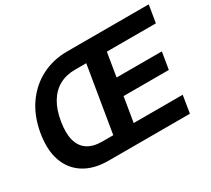

<svg xmlns="http://www.w3.org/2000/svg" viewBox="-139 -969 1329 1211"><g transform="rotate(-30 525.5 -364.0)"><path d="M338.9 0Q234.9 0 164.3 -43.5Q93.8 -86.9 64.2 -168.2Q34.7 -249.5 53.7 -363.8Q72.8 -478 129.4 -559.3Q186 -640.6 270.5 -684.1Q355 -727.5 457.5 -727.5H616.7L596.2 -603H442.4Q378.4 -603 329.1 -576.2Q279.8 -549.3 247.6 -496.1Q215.3 -442.9 202.6 -363.8Q189.5 -284.7 203.9 -231.4Q218.3 -178.2 258.8 -151.4Q299.3 -124.5 364.3 -124.5H515.6L494.6 0ZM424.3 0 544.9 -727.5H1051.3L1030.3 -601.1H673.3L645 -429.2H974.6L954.1 -305.7H624.5L594.7 -126.5H951.7L931.2 0Z"/></g></svg>

Font: Inter 24pt
Style: Bold Italic
Weight: 700
Italic angle: -9.3988°
Version: Version 4.001;git-66647c0bb